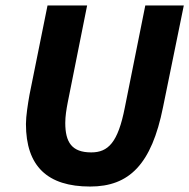

<svg xmlns="http://www.w3.org/2000/svg" viewBox="-20 -671 693 703"><path d="M310 12C453 12 535 -69 577 -279L653 -651H512L437 -277C412 -149 376 -113 314 -113C243 -113 219 -150 219 -221C219 -245 223 -270 228 -296L299 -651H154L88 -324C82 -290 75 -246 75 -217C75 -62 154 12 310 12Z"/></svg>

Font: Source Sans Pro
Style: Bold Italic
Weight: 700
Italic angle: -11°
Designer: Paul D. Hunt
Foundry: Adobe Systems Incorporated
Version: Version 3.006;hotconv 1.0.111;makeotfexe 2.5.65597